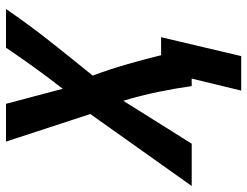

<svg xmlns="http://www.w3.org/2000/svg" viewBox="-152 -547 824 640"><g transform="rotate(-90 260.0 -227.0)"><path d="M278 165 318 0H293Q286 -51 273.5 -112Q261 -173 244 -228L101 0H-40L200 -338L108 -619H234L284 -430Q318 -473 354 -523Q390 -573 421 -619H550Q498 -543 441.5 -471.5Q385 -400 328 -330Q349 -274 366 -214.5Q383 -155 396 -102H456L393 165Z"/></g></svg>

Font: Ubuntu Sans Mono
Style: Italic
Weight: 400
Italic angle: -13.5°
Monospace: yes
Designer: Dalton Maag Ltd
Foundry: Dalton Maag Ltd
Version: Version 1.006